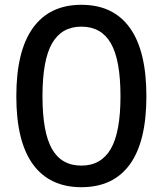

<svg xmlns="http://www.w3.org/2000/svg" viewBox="-20 -770 679 800"><path d="M319 10Q187 10 117.5 -85Q48 -180 48 -369Q48 -558 117.5 -654Q187 -750 319 -750Q452 -750 521 -654Q590 -558 590 -369Q590 -180 521 -85Q452 10 319 10ZM319 -80Q401 -80 441.5 -149.5Q482 -219 482 -369Q482 -520 442 -589.5Q402 -659 319 -659Q237 -659 197 -589.5Q157 -520 157 -369Q157 -219 196.5 -149.5Q236 -80 319 -80Z"/></svg>

Font: Encode Sans Narrow
Style: Medium
Weight: 500
Designer: Pablo Impallari, Andres Torresi
Foundry: Pablo Impallari, Andres Torresi
Version: Version 1.000; ttfautohint (v1.00) -l 8 -r 50 -G 200 -x 14 -